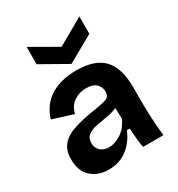

<svg xmlns="http://www.w3.org/2000/svg" viewBox="-187 -904 961 1038"><g transform="rotate(-30 293.5 -384.5)"><path d="M189 14Q123 14 81 -24.5Q39 -63 39 -136Q39 -193 68.5 -226Q98 -259 154.5 -276.5Q211 -294 292 -306Q338 -313 361 -322Q384 -331 384 -361Q384 -389 364 -409Q344 -429 300 -429Q258 -429 224.5 -406.5Q191 -384 180 -338L52 -378Q77 -459 141.5 -499Q206 -539 304 -539Q418 -539 471.5 -483Q525 -427 525 -306V-217Q525 -108 537 0H410Q405 -25 402 -57Q399 -89 397 -122H379Q357 -65 308.5 -25.5Q260 14 189 14ZM251 -90Q288 -90 327 -115.5Q366 -141 387 -190L385 -257Q356 -244 320.5 -238.5Q285 -233 252.5 -226.5Q220 -220 199 -204.5Q178 -189 178 -157Q178 -126 198.5 -108Q219 -90 251 -90ZM135 -783 299 -689 464 -783V-675L299 -582L135 -675Z"/></g></svg>

Font: Bricolage Grotesque 12pt Bricolage Grotesque 10pt Regular
Style: Bold
Weight: 700
Designer: Mathieu Triay
Foundry: Atelier Triay
Version: Version 1.001; ttfautohint (v1.8.4.7-5d5b);gftools[0.9.33.de